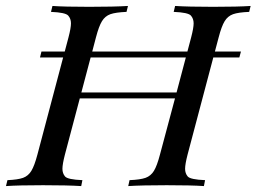

<svg xmlns="http://www.w3.org/2000/svg" viewBox="-51 -628 866 648"><path d="M254.9 -434.1 223.6 -315.9H544.9L576.2 -434.1ZM641.1 -20 637.2 0Q594.7 -2.9 511.7 -2.9Q428.7 -2.9 381.8 0L386.2 -20Q422.4 -21.5 440.2 -27.8Q458 -34.2 468.5 -51.3Q479 -68.4 488.8 -106L539.6 -295.9H218.3L168 -106Q159.7 -73.7 159.7 -58.3Q159.7 -43 168.5 -32.5Q177.2 -22 227.1 -20L223.1 0Q176.3 -2.9 94.2 -2.9Q12.2 -2.9 -30.8 0L-25.9 -20Q9.3 -21.5 26.9 -27.8Q44.4 -34.2 54.9 -51.5Q65.4 -68.8 75.2 -106L162.1 -434.1H84L88.9 -454.1H167.5L180.2 -502Q188.5 -533.7 188.5 -549.3Q188.5 -564.9 179.2 -575.4Q169.9 -585.9 121.1 -587.9L126 -607.9Q166 -605 249.8 -605Q333.5 -605 380.9 -607.9L376 -587.9Q339.4 -586.4 321.5 -580.1Q303.7 -573.7 293.2 -556.6Q282.7 -539.6 272.9 -502L260.3 -454.1H581.5L594.2 -502Q602.5 -533.7 602.5 -549.3Q602.5 -564.9 593.3 -575.4Q584 -585.9 535.2 -587.9L540 -607.9Q584.5 -605 668 -605Q751.5 -605 794.9 -607.9L790 -587.9Q753.4 -586.4 735.6 -580.1Q717.8 -573.7 707.3 -556.6Q696.8 -539.6 687 -502L674.3 -454.1H762.2L756.8 -434.1H668.9L582 -106Q573.7 -73.7 573.7 -58.3Q573.7 -43 582.5 -32.5Q591.3 -22 641.1 -20Z"/></svg>

Font: PlayfairDisplaySC-Italic
Style: Italic
Weight: 400
Italic angle: -14°
Designer: Claus Eggers Sørensen
Foundry: Claus Eggers Sørensen
Version: Version 1.004;PS 001.004;hotconv 1.0.70;makeotf.lib2.5.58329